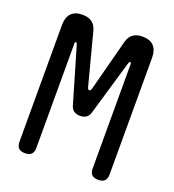

<svg xmlns="http://www.w3.org/2000/svg" viewBox="-136 -846 872 961"><g transform="rotate(20 300.0 -365.0)"><path d="M540 -35Q540 -12 529 -1Q518 10 495 10Q472 10 461 -1Q450 -12 450 -35V-590Q450 -599 445 -599Q440 -599 437 -590L351 -297Q346 -278 333 -269Q320 -260 300 -260Q280 -260 267 -269Q254 -278 249 -297L163 -590Q160 -600 155 -599.5Q150 -599 150 -590V-35Q150 -12 139 -1Q128 10 105 10Q82 10 71 -1Q60 -12 60 -35V-655Q60 -698 80.5 -719Q101 -740 140 -740Q171 -740 190 -726.5Q209 -713 217 -685L289 -410Q293 -396 300 -396Q307 -396 311 -410L383 -685Q391 -713 410 -726.5Q429 -740 460 -740Q499 -740 519.5 -719Q540 -698 540 -655Z"/></g></svg>

Font: Maple Mono
Style: Regular
Weight: 400
Monospace: yes
Designer: subframe7536
Version: Version 7.300